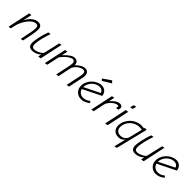

<svg xmlns="http://www.w3.org/2000/svg" viewBox="313 -2228 3927 3927"><g transform="rotate(45 2277.0 -264.0)"><path d="M171.9 -502 113.8 -492.2 9.8 0 66.9 -11.2 88.9 -111.8Q100.1 -163.6 127.7 -221.9Q155.3 -280.3 189.9 -327.1Q278.8 -445.8 365.2 -445.8Q399.4 -445.8 412.6 -428.5Q425.8 -411.1 425.8 -367.2Q425.8 -355 424.8 -341.1Q423.8 -327.1 421.1 -309.1Q418.5 -291 416.3 -277.1Q414.1 -263.2 409.4 -238.5Q404.8 -213.9 402.1 -200.4Q399.4 -187 393.3 -157Q387.2 -127 384.8 -113.8L361.8 0L418 -12.2L439 -115.2Q456.1 -197.3 462.6 -231.7Q469.2 -266.1 475.6 -310.3Q481.9 -354.5 481.9 -382.8Q481.9 -501 377 -501Q302.2 -501 232.7 -442.4Q163.1 -383.8 128.9 -296.9Z M661.6 -289.1Q673.3 -344.7 695.1 -415Q716.8 -485.4 724.6 -503.9L667.5 -494.1Q648.9 -447.3 632.1 -387.5Q615.2 -327.6 607.4 -289.1Q606.9 -287.6 603.8 -271.7Q600.6 -255.9 600.1 -252.9Q599.6 -250 596.7 -235.8Q593.8 -221.7 593 -217.3Q592.3 -212.9 590.1 -200.4Q587.9 -188 587.2 -182.1Q586.4 -176.3 585 -165.8Q583.5 -155.3 583 -148.4Q582.5 -141.6 582 -133.1Q581.5 -124.5 581.5 -117.2Q581.5 -59.1 607.9 -26.6Q634.3 5.9 696.8 5.9Q752 5.9 804.7 -18.6Q857.4 -43 884.8 -74.2L869.6 0L933.6 -9.8L1038.6 -503.9L983.9 -494.1L906.7 -159.2Q899.4 -127.9 884.8 -116.2Q859.4 -92.8 806.9 -67.9Q754.4 -43 708.5 -43Q669.4 -43 653.6 -65.7Q637.7 -88.4 637.7 -129.9Q637.7 -179.2 661.6 -289.1Z M1194.3 -306.2Q1257.3 -382.8 1314.9 -422.4Q1372.6 -461.9 1407.2 -461.9Q1418.9 -461.9 1428 -459.5Q1437 -457 1446.5 -450.4Q1456.1 -443.8 1461.2 -429.4Q1466.3 -415 1466.3 -393.1Q1466.3 -366.7 1459.5 -333L1389.2 0L1447.3 -9.8L1504.4 -282.2Q1511.2 -314.9 1529.5 -344.5Q1547.9 -374 1571.3 -394.8Q1594.7 -415.5 1620.6 -431.2Q1646.5 -446.8 1669.7 -454.3Q1692.9 -461.9 1709.5 -461.9Q1721.2 -461.9 1730.2 -459.5Q1739.3 -457 1748.5 -450.4Q1757.8 -443.8 1762.9 -429.4Q1768.1 -415 1768.1 -393.1Q1768.1 -366.7 1761.2 -333L1691.4 0L1750.5 -9.8L1817.4 -326.2Q1825.2 -361.8 1825.2 -396Q1825.2 -429.2 1816.2 -452.9Q1807.1 -476.6 1791 -488.8Q1774.9 -501 1757.6 -506.1Q1740.2 -511.2 1719.2 -511.2Q1678.2 -511.2 1623.5 -480.5Q1568.8 -449.7 1523.4 -399.9Q1522.9 -432.1 1513.7 -455.1Q1504.4 -478 1488.5 -489.5Q1472.7 -501 1455.3 -506.1Q1438 -511.2 1417.5 -511.2Q1334 -511.2 1193.4 -361.8L1221.2 -492.2L1163.1 -481.9L1061 0L1119.1 -9.8L1173.3 -264.2Q1179.2 -288.1 1194.3 -306.2Z M2108.4 -602.1 2141.1 -566.9 2327.1 -679.2 2284.2 -724.1ZM2105 0Q2204.6 0 2293.9 -76.2L2264.2 -110.8Q2195.3 -50.8 2115.2 -50.8Q2060.5 -50.8 2021.7 -80.6Q1982.9 -110.4 1969.2 -159.2L2365.2 -355Q2360.8 -417 2318.4 -459.5Q2275.9 -502 2210.9 -502Q2155.3 -502 2100.1 -476.6Q2044.9 -451.2 2003.4 -409.7Q1961.9 -368.2 1936 -311.8Q1910.2 -255.4 1910.2 -196.8Q1910.2 -111.8 1964.4 -55.9Q2018.6 0 2105 0ZM2200.2 -451.2Q2235.8 -451.2 2263.4 -431.6Q2291 -412.1 2303.2 -377.9L1963.4 -208Q1963.4 -268.1 1996.1 -324.5Q2028.8 -380.9 2084 -416Q2139.2 -451.2 2200.2 -451.2Z M2805.2 -428.2Q2807.1 -436 2807.1 -443.8Q2807.1 -469.2 2788.6 -485.6Q2770 -502 2739.3 -502Q2710 -502 2680.2 -490.2Q2650.4 -478.5 2624.5 -458.7Q2598.6 -439 2578.4 -418.9Q2558.1 -398.9 2540 -376L2566.9 -502L2508.8 -492.2L2404.8 0L2462.9 -9.8L2514.2 -252Q2523.9 -297.9 2560.3 -344.2Q2596.7 -390.6 2641.4 -418.7Q2686 -446.8 2721.2 -446.8Q2749 -446.8 2749 -426.8Q2749 -423.8 2747.1 -412.1L2740.2 -378.9L2796.9 -389.2Z M3015.1 -689 2957 -679.2 2932.1 -597.2 2991.7 -606.9ZM2909.7 -491.2 2805.7 0 2866.7 -9.8 2970.7 -500Z M3439.9 -490.2Q3402.8 -496.1 3365.7 -496.1Q3296.9 -496.1 3232.9 -467.8Q3168.9 -439.5 3123 -392.8Q3077.1 -346.2 3049.6 -284.4Q3022 -222.7 3022 -158.2Q3022 -84.5 3067.1 -37.4Q3112.3 9.8 3188 9.8Q3239.3 9.8 3271.7 -6.3Q3304.2 -22.5 3333 -59.1L3269.5 195.8L3327.6 186L3498.5 -507.8L3444.8 -509.8ZM3359.9 -163.1Q3345.7 -105.5 3302.2 -73.7Q3258.8 -42 3197.8 -42Q3141.1 -42 3107.4 -75.7Q3073.7 -109.4 3073.7 -166Q3073.7 -224.6 3098.4 -277.6Q3123 -330.6 3162.8 -366.7Q3202.6 -402.8 3253.2 -423.8Q3303.7 -444.8 3355 -444.8Q3389.2 -444.8 3427.7 -438Z M3637.7 -289.1Q3649.4 -344.7 3671.1 -415Q3692.9 -485.4 3700.7 -503.9L3643.6 -494.1Q3625 -447.3 3608.2 -387.5Q3591.3 -327.6 3583.5 -289.1Q3583 -287.6 3579.8 -271.7Q3576.7 -255.9 3576.2 -252.9Q3575.7 -250 3572.8 -235.8Q3569.8 -221.7 3569.1 -217.3Q3568.4 -212.9 3566.2 -200.4Q3564 -188 3563.2 -182.1Q3562.5 -176.3 3561 -165.8Q3559.6 -155.3 3559.1 -148.4Q3558.6 -141.6 3558.1 -133.1Q3557.6 -124.5 3557.6 -117.2Q3557.6 -59.1 3584 -26.6Q3610.4 5.9 3672.9 5.9Q3728 5.9 3780.8 -18.6Q3833.5 -43 3860.8 -74.2L3845.7 0L3909.7 -9.8L4014.6 -503.9L3960 -494.1L3882.8 -159.2Q3875.5 -127.9 3860.8 -116.2Q3835.4 -92.8 3783 -67.9Q3730.5 -43 3684.6 -43Q3645.5 -43 3629.6 -65.7Q3613.8 -88.4 3613.8 -129.9Q3613.8 -179.2 3637.7 -289.1Z M4264.2 0Q4363.8 0 4453.1 -76.2L4423.3 -110.8Q4354.5 -50.8 4274.4 -50.8Q4219.7 -50.8 4180.9 -80.6Q4142.1 -110.4 4128.4 -159.2L4524.4 -355Q4520 -417 4477.5 -459.5Q4435.1 -502 4370.1 -502Q4314.5 -502 4259.3 -476.6Q4204.1 -451.2 4162.6 -409.7Q4121.1 -368.2 4095.2 -311.8Q4069.3 -255.4 4069.3 -196.8Q4069.3 -111.8 4123.5 -55.9Q4177.7 0 4264.2 0ZM4359.4 -451.2Q4395 -451.2 4422.6 -431.6Q4450.2 -412.1 4462.4 -377.9L4122.6 -208Q4122.6 -268.1 4155.3 -324.5Q4188 -380.9 4243.2 -416Q4298.3 -451.2 4359.4 -451.2Z"/></g></svg>

Font: Comic Neue Angular
Style: Italic
Weight: 400
Italic angle: -12°
Designer: Craig Rozynski
Foundry: Craig Rozynski
Version: Version 2.003